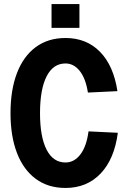

<svg xmlns="http://www.w3.org/2000/svg" viewBox="-20 -914 640 950"><path d="M304 16Q218 16 157 -29Q96 -74 64 -157Q32 -240 32 -354Q32 -469 64 -552.5Q96 -636 157 -681Q218 -726 304 -726Q408 -726 475 -657.5Q542 -589 561 -463L415 -456Q404 -526 374.5 -563Q345 -600 304 -600Q243 -600 210.5 -536Q178 -472 178 -354Q178 -237 210.5 -173.5Q243 -110 304 -110Q347 -110 377.5 -149.5Q408 -189 418 -264L563 -257Q546 -127 478 -55.5Q410 16 304 16ZM235 -776V-894H373V-776Z"/></svg>

Font: Geist Mono
Style: Bold
Weight: 700
Monospace: yes
Designer: Basement.studio, Andrés Briganti, Mateo Zaragoza
Foundry: Basement.studio, Vercel, Andrés Briganti, Guido Ferreyra, Mateo Zaragoza
Version: Version 1.500; ttfautohint (v1.8.4.7-5d5b)